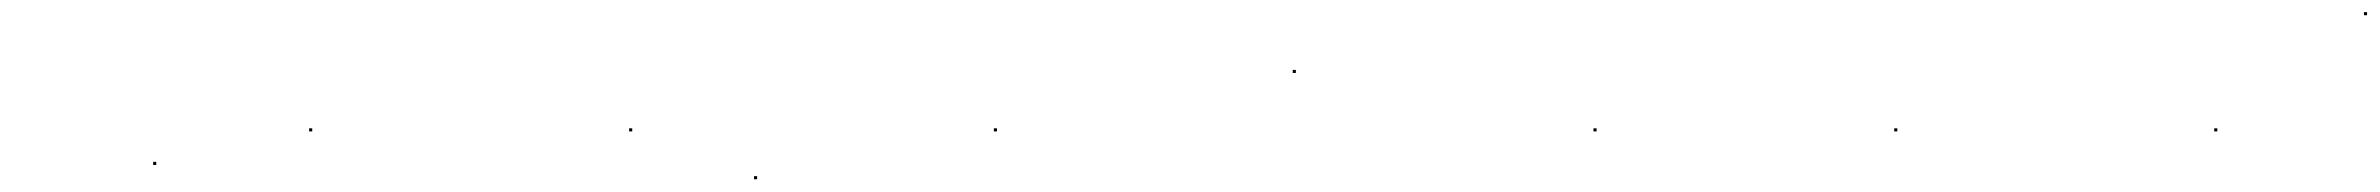

<svg xmlns="http://www.w3.org/2000/svg" viewBox="-20 -286 3830 309"><path d="M226.5 -20.5H231.5V-25.5H226.5ZM477.5 -74.5H482.5V-79.5H477.5Z M992.5 -74.5H997.5V-79.5H992.5Z M1193.5 2.5H1198.5V-2.5H1193.5ZM1579.5 -74.5H1584.5V-79.5H1579.5Z M2060.5 -168.5H2065.5V-173.5H2060.5Z M2544.5 -74.5H2549.5V-79.5H2544.5Z M3028.5 -74.5H3033.5V-79.5H3028.5Z M3543.5 -74.5H3548.5V-79.5H3543.5Z M3784.5 -261.5H3789.5V-266.5H3784.5Z"/></svg>

Font: FRB American Cursive Just Endings
Style: Italic
Weight: 400
Italic angle: -25°
Version: Version 2.0;Modular Font Editor K font №1